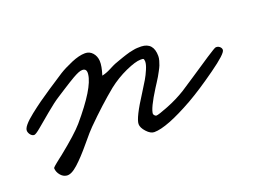

<svg xmlns="http://www.w3.org/2000/svg" viewBox="-82 -409 752 569"><g transform="rotate(-20 294.0 -125.0)"><path d="M607.9 -155.8Q607.9 -144.5 554.9 -106.7Q502 -68.8 461.9 -45.9Q373.5 3.9 334 3.9Q322.3 3.9 310.1 -9.5Q297.9 -22.9 297.9 -34.2Q297.9 -53.7 339.8 -118.2Q353 -139.2 360.1 -151.1Q367.2 -163.1 373.5 -178Q379.9 -192.9 379.9 -202.1Q379.4 -209.5 377.9 -210.7Q376.5 -211.9 371.1 -211.9Q369.1 -211.9 368.2 -211.9Q352.5 -211.9 321 -197.8Q289.6 -183.6 262.2 -162.1Q216.8 -125 166 -74.2Q156.7 -65.4 129.6 -32.7Q102.5 0 81.3 19Q60.1 38.1 45.9 36.1Q34.7 34.7 26.9 25.1Q19 15.6 18.1 3.9Q18.1 2.4 19.5 0.5Q21 -1.5 24.7 -4.4Q28.3 -7.3 31.5 -10Q34.7 -12.7 41 -17.6Q47.4 -22.5 51.8 -25.9Q108.4 -71.3 129.9 -96.2Q203.6 -182.6 208 -224.1Q210.4 -242.2 195.8 -242.2Q190.4 -242.2 183.1 -239.3Q175.8 -236.3 165.5 -230.5Q155.3 -224.6 146.7 -219.2Q138.2 -213.9 124.8 -205.3Q111.3 -196.8 104 -191.9Q85.4 -180.2 60.1 -158.9Q34.7 -137.7 17.8 -123.5Q1 -109.4 -3.9 -109.9Q-9.8 -110.4 -14.4 -115.7Q-19 -121.1 -20 -127.9Q-21 -135.3 -12 -146.2Q-2.9 -157.2 15.4 -171.6Q33.7 -186 48.8 -196.8Q64 -207.5 85.9 -222.2Q118.7 -244.1 135 -254.4Q151.4 -264.6 176.5 -275.4Q201.7 -286.1 220.2 -286.1Q234.4 -286.1 243.7 -275.6Q252.9 -265.1 253.9 -250Q254.9 -233.9 246.1 -206.1Q259.8 -209 273.7 -216.3Q287.6 -223.6 293.9 -226.1Q297.9 -227.5 307.9 -231.2Q317.9 -234.9 321.8 -236.1Q325.7 -237.3 333.7 -240Q341.8 -242.7 346.4 -243.7Q351.1 -244.6 358.2 -246.1Q365.2 -247.6 371.3 -247.8Q377.4 -248 383.8 -248Q421.9 -246.6 421.9 -204.1Q421.9 -197.8 419.7 -189.9Q417.5 -182.1 415.3 -176.5Q413.1 -170.9 407.5 -160.6Q401.9 -150.4 399.7 -146.5Q397.5 -142.6 390.1 -131.1Q382.8 -119.6 381.8 -118.2Q348.1 -64.9 348.1 -47.9Q351.1 -41 356 -40Q363.3 -40 394.8 -52.5Q426.3 -64.9 454.1 -82Q464.4 -88.4 497.8 -110.8Q531.2 -133.3 558.8 -151.4Q586.4 -169.4 589.8 -169.9Q596.7 -170.9 602.3 -166.5Q607.9 -162.1 607.9 -155.8Z"/></g></svg>

Font: Gogol
Style: Regular
Weight: 400
Italic angle: -48°
Designer: Gennady Fridman
Foundry: ParaType Ltd
Version: Version 1.001